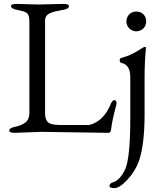

<svg xmlns="http://www.w3.org/2000/svg" viewBox="-20 -673 859 980"><path d="M625 -563Q626 -586 640 -600Q654 -614 676 -614Q698 -614 712 -600Q726 -586 726 -564Q726 -542 712 -528Q698 -514 675 -513Q654 -514 640 -528Q626 -542 625 -563ZM718 -275V-91Q718 69 688 152Q669 203 629.5 245Q590 287 564.5 287Q539 287 539 276.5Q539 266 550 260Q591 250 618 193Q645 136 645 -69V-279Q645 -343 599 -352Q591 -354 591 -364.5Q591 -375 598 -377Q647 -389 700 -424Q716 -434 718 -434Q725 -434 725 -429Q718 -357 718 -275ZM65 -653 177 -650 303 -653Q332 -653 332 -642Q332 -628 303.5 -623Q275 -618 263 -615Q251 -612 236 -606Q210 -595 210 -567V-96Q210 -63 225 -49Q240 -35 287 -35H433Q439 -35 458 -43Q510 -65 541 -132Q552 -162 563.5 -162Q575 -162 575 -144Q574 -143 574 -141V-139Q551 -53 547 -12Q545 5 533 5L190 0L55 5Q27 5 27 -6.5Q27 -18 49 -24Q90 -32 110 -48Q130 -64 130 -96V-560Q130 -595 119 -605Q108 -615 72 -621.5Q36 -628 36 -642Q36 -653 65 -653Z"/></svg>

Font: EB Garamond
Style: Regular
Weight: 400
Version: Version 0.012